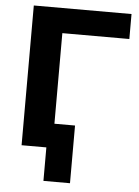

<svg xmlns="http://www.w3.org/2000/svg" viewBox="-59 -750 699 965"><g transform="rotate(5 291.0 -268.0)"><path d="M72 0V-705H565V-579H227V-122H331V169H197V0Z"/></g></svg>

Font: Mulish ExtraBold
Style: Regular
Weight: 800
Designer: Vernon Adams
Foundry: Vernon Adams
Version: Version 3.603; ttfautohint (v1.8.3)